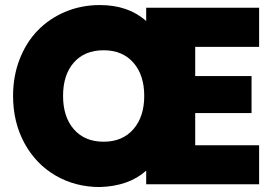

<svg xmlns="http://www.w3.org/2000/svg" viewBox="-20 -736 1096 767"><path d="M1015.1 -548.8H759.8V-432.1H984.9V-284.2H759.8V-155.8H1015.1V0H564V-54.2Q494.6 7.8 378.9 11.2Q280.8 11.2 201.7 -34.9Q122.6 -81.1 77.4 -164.6Q32.2 -248 32.2 -353Q32.2 -432.1 58.6 -499.8Q85 -567.4 131.1 -614.7Q177.2 -662.1 241.2 -689Q305.2 -715.8 378.9 -715.8Q492.7 -715.8 564 -651.9V-705.1H1015.1ZM394 -535.2Q317.9 -535.2 274.9 -486.1Q231.9 -437 231.9 -353Q231.9 -269 275.1 -219.5Q318.4 -169.9 394 -169.9Q469.2 -169.9 512.7 -219.7Q556.2 -269.5 556.2 -353Q556.2 -436.5 512.7 -485.8Q469.2 -535.2 394 -535.2Z"/></svg>

Font: Poppins ExtraBold
Style: Regular
Weight: 800
Designer: Ninad Kale (Devanagari), Jonny Pinhorn (Latin)
Foundry: Indian Type Foundry
Version: Version 3.200;PS 1.000;hotconv 16.6.54;makeotf.lib2.5.65590